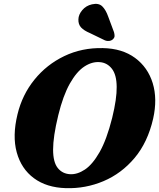

<svg xmlns="http://www.w3.org/2000/svg" viewBox="-20 -964 827 998"><path d="M515 -714Q615.5 -712 682 -663Q748.5 -614 773.8 -531.8Q799 -449.5 776 -347Q748 -224.5 679.8 -143.2Q611.5 -62 518.2 -22.5Q425 17 322.5 14Q222 11 156.2 -37.8Q90.5 -86.5 67 -172Q43.5 -257.5 71 -370Q95.5 -471.5 159 -550Q222.5 -628.5 314.2 -672.5Q406 -716.5 515 -714ZM344.5 -58.5Q382 -56.5 421.5 -82.8Q461 -109 497.8 -173.5Q534.5 -238 563 -351Q575.5 -402 581.2 -442Q587 -482 586.5 -512.5Q586 -575.5 561.5 -606.8Q537 -638 499 -641Q458.5 -644.5 418.2 -618Q378 -591.5 343 -529.5Q308 -467.5 283 -365.5Q269 -308 262.5 -263.8Q256 -219.5 256 -186.5Q256 -121 280.2 -90.8Q304.5 -60.5 344.5 -58.5ZM542.5 -877.5 572.5 -797Q575.5 -786.5 575.5 -777.2Q575.5 -768 566.5 -759.5Q558.5 -752.5 547 -751.2Q535.5 -750 526 -754L447.5 -792Q416.5 -805 401.5 -821.2Q386.5 -837.5 387.5 -863.5Q388 -888 407.5 -911.2Q427 -934.5 458 -941.5Q493 -949.5 511.8 -930.8Q530.5 -912 542.5 -877.5Z"/></svg>

Font: Fraunces 9pt Soft
Style: Bold Italic
Weight: 700
Italic angle: -16°
Version: Version 1.000;[b76b70a41]